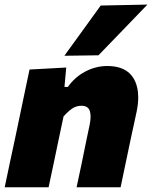

<svg xmlns="http://www.w3.org/2000/svg" viewBox="-25 -796 646 816"><path d="M-5 0Q6 -52.5 16.5 -102.5Q27 -152.5 40.5 -214.5L51 -264.5Q62.5 -320.5 75 -379.5Q87.5 -438 100.5 -500.5L256.5 -509L249 -426.5H263.5Q292.5 -468 337.2 -491.8Q382 -515.5 431.5 -515.5Q511.5 -515.5 543 -462.5Q562.5 -429 562.5 -382Q562.5 -355 556 -323Q551.5 -301.5 545.2 -272.5Q539 -243.5 532.5 -214.5Q519.5 -152 509 -102.5Q498.5 -52.5 487.5 0H300.5Q312 -52.5 322 -101Q332 -149.5 343 -204L356 -265.5Q360 -284.5 360 -299.5Q360 -313 357 -323.5Q350 -346.5 321 -346.5Q298.5 -346.5 280.5 -333.8Q262.5 -321 245 -301L224.5 -204Q213 -149.5 203 -101Q192.5 -52.5 181.5 0ZM248.5 -559Q287.5 -613 326 -666Q364.5 -719 403 -772.5L601.5 -776.5Q548 -720.5 495.5 -666.5Q443 -612.5 393.5 -561Z"/></svg>

Font: Heraclito ExtraBold
Style: Italic
Weight: 800
Italic angle: -12°
Designer: Kostas Bartsokas (font) & Cristiano Sobral (main changes)
Foundry: Kostas Bartsokas (font) & Cristiano Sobral (main changes)
Version: Version 1.00;July 8, 2020;FontCreator 13.0.0.2655 64-bit